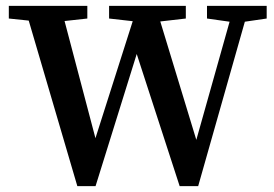

<svg xmlns="http://www.w3.org/2000/svg" viewBox="-20 -630 933 653"><path d="M243 3 63 -610H186L312 -132L296 -133L448 -610H509L656 -127H640L776 -610H828L654 3H591L437 -471L453 -472L305 3ZM10 -567V-610H277V-567L159 -554H135ZM351 -567V-610H612V-567L499 -554H466ZM684 -567V-610H887V-567L798 -554H776Z"/></svg>

Font: Lisu Bosa
Style: Bold
Weight: 700
Designer: David Morse, Annie Olsen, Victor Gaultney, Frank Grießhammer (Latin)
Foundry: SIL International
Version: Version 2.000